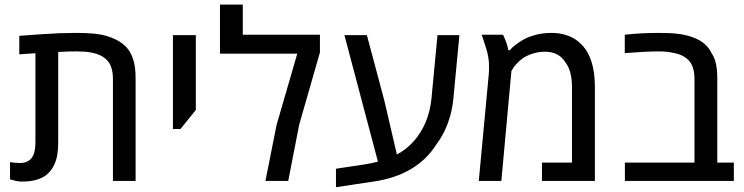

<svg xmlns="http://www.w3.org/2000/svg" viewBox="-20 -783 3218 831"><path d="M75.7 2.9Q64 2.9 51.3 0.5Q38.6 -2 23.4 -6.8V-81.1Q44.4 -77.6 66.4 -77.6Q100.1 -77.6 116.7 -99.1Q133.3 -120.6 133.3 -165V-552.7Q115.7 -551.8 98.1 -550.3Q80.6 -548.8 63.5 -547.9V-627.9Q113.3 -631.8 157 -634.8Q200.7 -637.7 238 -639.2Q275.4 -640.6 307.1 -640.6Q352.5 -640.6 384 -637.7Q415.5 -634.8 438.7 -628.2Q461.9 -621.6 482.4 -611.3Q509.3 -597.7 526.9 -578.9Q544.4 -560.1 554.7 -530.8Q561.5 -512.7 564.2 -491Q566.9 -469.2 566.9 -443.4V0H468.8V-440.4Q468.8 -495.1 444.1 -521.7Q419.4 -548.3 371.1 -556.2Q349.1 -560.5 312.5 -560.5Q295.4 -560.5 275.1 -560.1Q254.9 -559.6 231.9 -558.1V-165Q231.9 -136.7 228 -113.3Q224.1 -89.8 214.8 -70.3Q201.7 -42.5 180.2 -25.4Q161.6 -11.2 135.5 -4.2Q109.4 2.9 75.7 2.9Z M728.5 -224.6V-630.9H827.6V-307.1L761.2 -224.6Z M1128.9 0 1176.8 -241.2 1266.6 -550.8H932.1V-763.2H1030.8V-632.8H1364.7V-556.2L1274.9 -243.2L1227.5 0Z M1434.1 27.3V-52.7L1560.5 -71.8Q1574.2 -74.2 1588.1 -76.9Q1602.1 -79.6 1615.7 -83.5L1470.7 -630.9H1567.9L1643.1 -349.1L1697.8 -114.3Q1738.3 -135.7 1769.8 -170.7Q1801.3 -205.6 1821.3 -252Q1841.3 -298.3 1847.2 -354L1873.5 -630.9H1968.3L1942.4 -357.4Q1938.5 -318.4 1929 -283.2Q1919.4 -248 1904.1 -216.3Q1888.7 -184.6 1867.7 -156.7Q1828.1 -93.3 1760.7 -52.5Q1693.4 -11.7 1599.6 2.4Q1554.2 9.3 1512.7 15.4Q1471.2 21.5 1434.1 27.3Z M2052.2 0 2095.2 -458.5Q2096.2 -469.2 2096.4 -477.5Q2096.7 -485.8 2096.7 -493.7Q2096.7 -509.3 2095 -523.4Q2093.3 -537.6 2089.4 -554.7Q2088.4 -560.5 2084.7 -571.8Q2081.1 -583 2077.6 -594Q2074.2 -605 2072.8 -609.4Q2070.8 -615.2 2068.6 -621.1Q2066.4 -627 2064.5 -632.8H2157.2Q2166 -614.3 2171.9 -597.4Q2177.7 -580.6 2180.2 -565.4H2187Q2193.4 -575.2 2212.4 -589.8Q2231.4 -604.5 2250.5 -614.3Q2269.5 -624.5 2300.5 -632.6Q2331.5 -640.6 2367.2 -640.6Q2401.9 -640.6 2430.2 -631.3Q2458.5 -622.1 2479.5 -606Q2494.1 -594.7 2505.6 -581.1Q2517.1 -567.4 2525.4 -551.3Q2540 -523.4 2547.4 -486.8Q2554.7 -450.2 2554.7 -405.8V0H2325.7V-79.1H2455.6V-405.8Q2455.6 -441.4 2448.2 -469Q2440.9 -496.6 2426.3 -514.2Q2418 -527.8 2405.8 -537.8Q2393.6 -547.9 2377 -553.5Q2360.4 -559.1 2338.9 -559.1Q2309.1 -559.1 2283.2 -550.3Q2257.3 -541.5 2241.2 -529.8Q2225.6 -518.1 2213.4 -504.4Q2201.2 -490.7 2193.4 -475.1L2149.9 0Z M2684.6 0V-79.1H2985.8V-440.9Q2985.8 -494.1 2961.9 -520.5Q2938 -546.9 2891.6 -554.7Q2879.4 -557.6 2864 -559.1Q2848.6 -560.5 2829.1 -560.5Q2804.7 -560.5 2769.5 -558.8Q2734.4 -557.1 2684.1 -553.2V-632.8Q2719.2 -636.7 2756.6 -638.7Q2793.9 -640.6 2834 -640.6Q2882.3 -640.6 2915.5 -636.5Q2948.7 -632.3 2978.5 -621.6Q3008.3 -610.8 3028.1 -594.2Q3047.9 -577.6 3060.1 -552.2Q3069.8 -538.1 3075 -521.5Q3080.1 -504.9 3082.3 -485.6Q3084.5 -466.3 3084.5 -443.8V-79.1H3156.2V0Z"/></svg>

Font: Open Sans Medium
Style: Regular
Weight: 500
Designer: Monotype Design Team
Foundry: Monotype Imaging Inc.
Version: Version 3.000